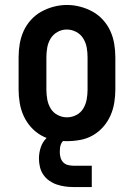

<svg xmlns="http://www.w3.org/2000/svg" viewBox="-20 -561 540 774"><path d="M250 8Q223 8 196 3Q169 -2 145.5 -15.5Q122 -29 104 -49.5Q86 -70 75 -94.5Q64 -119 59.5 -146Q55 -173 55 -200V-330Q55 -357 59.5 -384Q64 -411 75 -435.5Q86 -460 104.5 -480.5Q123 -501 146.5 -514Q170 -527 196.5 -534Q223 -541 250 -541Q277 -541 303.5 -534Q330 -527 353.5 -514Q377 -501 395.5 -480.5Q414 -460 425 -435.5Q436 -411 440.5 -384Q445 -357 445 -330V-200Q445 -173 440.5 -146Q436 -119 425 -94.5Q414 -70 396 -49.5Q378 -29 354.5 -15.5Q331 -2 304 3Q277 8 250 8ZM250 -88Q270 -88 288 -97.5Q306 -107 316 -124Q326 -141 329.5 -160.5Q333 -180 333 -200V-330Q333 -350 329.5 -369.5Q326 -389 315.5 -406Q305 -423 287 -432.5Q269 -442 249 -442Q229 -442 211.5 -432Q194 -422 184 -405.5Q174 -389 170.5 -369.5Q167 -350 167 -330V-200Q167 -180 170.5 -160.5Q174 -141 184 -124Q194 -107 212 -97.5Q230 -88 250 -88ZM275 193Q258 193 241 190.5Q224 188 208 182.5Q192 177 178 167Q164 157 154.5 143Q145 129 141 112Q137 95 137 78Q137 56 144 34Q151 12 167 -4Q183 -20 205.5 -26.5Q228 -33 250 -33V0Q242 0 235.5 6Q229 12 226 19.5Q223 27 222 35Q221 43 221 52Q221 63 224 74Q227 85 234.5 93Q242 101 253 104Q264 107 275 107H350V193Z"/></svg>

Font: Iosevka Slab
Style: Bold
Weight: 700
Monospace: yes
Designer: Belleve Invis
Foundry: Belleve Invis
Version: Version 11.1.1; ttfautohint (v1.8.3)